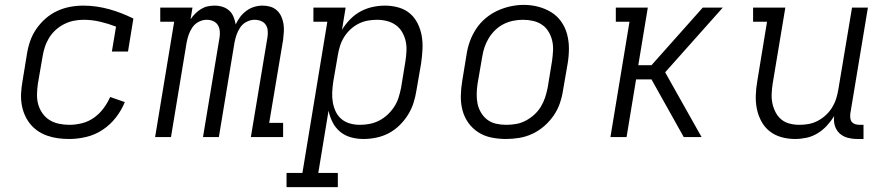

<svg xmlns="http://www.w3.org/2000/svg" viewBox="-20 -561 3640 786"><path d="M264 8Q240 8 217.5 5Q195 2 173.5 -5.5Q152 -13 134 -25.5Q116 -38 102.5 -55Q89 -72 80.5 -92.5Q72 -113 68.5 -135.5Q65 -158 66.5 -181.5Q68 -205 72 -228L90 -338Q94 -365 103 -391.5Q112 -418 128 -441.5Q144 -465 166 -484.5Q188 -504 214 -516Q240 -528 267 -533Q294 -538 321 -538Q349 -538 376 -534Q403 -530 428 -523Q453 -516 477.5 -506.5Q502 -497 526 -485L504 -350H438L455 -452Q424 -464 390.5 -472Q357 -480 322 -480Q322 -480 322 -480Q322 -480 322 -480Q302 -480 282 -476Q262 -472 243 -462.5Q224 -453 208 -438.5Q192 -424 181 -406Q170 -388 163.5 -368Q157 -348 154 -328L135 -218Q132 -197 131.5 -175Q131 -153 136.5 -133.5Q142 -114 154 -97Q166 -80 183 -69.5Q200 -59 221 -54.5Q242 -50 264 -50Q289 -50 315.5 -56.5Q342 -63 364.5 -79Q387 -95 403.5 -117Q420 -139 431 -164L491 -143Q477 -109 454 -79.5Q431 -50 400 -29.5Q369 -9 333.5 -0.5Q298 8 264 8Z M615 0 693 -472H636V-530H768L760 -482Q768 -494 779 -505Q790 -516 803 -524Q816 -532 830 -535Q844 -538 859 -538Q876 -538 891.5 -533Q907 -528 918.5 -517.5Q930 -507 936 -492Q942 -477 945 -461Q952 -477 963 -491.5Q974 -506 989 -517Q1004 -528 1021 -533Q1038 -538 1055 -538Q1072 -538 1087 -533.5Q1102 -529 1113.5 -518.5Q1125 -508 1131.5 -493.5Q1138 -479 1140.5 -463.5Q1143 -448 1142 -431Q1141 -414 1139 -398L1082 -58H1139V0H1007L1075 -409Q1077 -422 1076 -435.5Q1075 -449 1068 -459.5Q1061 -470 1048.5 -475Q1036 -480 1022 -480Q1006 -480 990 -472Q974 -464 964 -449.5Q954 -435 948.5 -419Q943 -403 940 -387L876 0H811L879 -409Q881 -422 879.5 -435.5Q878 -449 871 -459.5Q864 -470 852 -475Q840 -480 826 -480Q810 -480 794 -472Q778 -464 768 -449.5Q758 -435 752.5 -419Q747 -403 744 -387L680 0Z M1153 205V147H1218L1320 -472H1263V-530H1395L1380 -439Q1394 -462 1413.5 -482Q1433 -502 1456.5 -514.5Q1480 -527 1505.5 -532.5Q1531 -538 1556 -538Q1584 -538 1611 -530.5Q1638 -523 1658 -506Q1678 -489 1690 -464.5Q1702 -440 1706.5 -413.5Q1711 -387 1709.5 -358.5Q1708 -330 1704 -302L1685 -192Q1681 -166 1673 -140.5Q1665 -115 1650.5 -91.5Q1636 -68 1615.5 -48Q1595 -28 1571 -15.5Q1547 -3 1520.5 2.5Q1494 8 1468 8Q1441 8 1416 1Q1391 -6 1372 -22Q1353 -38 1341.5 -60.5Q1330 -83 1325 -108L1283 147H1363V205ZM1453 -50Q1474 -50 1494 -54Q1514 -58 1532.5 -67.5Q1551 -77 1567 -92Q1583 -107 1594.5 -125Q1606 -143 1612 -162.5Q1618 -182 1622 -202L1640 -312Q1643 -332 1644 -353Q1645 -374 1640.5 -393.5Q1636 -413 1626 -430Q1616 -447 1600 -458.5Q1584 -470 1564 -475Q1544 -480 1523 -480Q1504 -480 1485 -476.5Q1466 -473 1448 -464Q1430 -455 1414.5 -440.5Q1399 -426 1388.5 -409Q1378 -392 1372 -373Q1366 -354 1363 -335L1344 -225Q1341 -204 1340 -183Q1339 -162 1342.5 -142Q1346 -122 1354.5 -104Q1363 -86 1378 -73.5Q1393 -61 1412.5 -55.5Q1432 -50 1453 -50Z M2051 8Q2021 8 1991.5 2Q1962 -4 1938 -19.5Q1914 -35 1897.5 -58Q1881 -81 1873.5 -109Q1866 -137 1866.5 -167.5Q1867 -198 1872 -228L1890 -338Q1894 -365 1903.5 -391.5Q1913 -418 1929 -442.5Q1945 -467 1967.5 -486Q1990 -505 2016 -517Q2042 -529 2069.5 -535Q2097 -541 2124 -541Q2155 -541 2183.5 -533.5Q2212 -526 2236.5 -511Q2261 -496 2277.5 -472.5Q2294 -449 2301.5 -421Q2309 -393 2309 -362.5Q2309 -332 2304 -302L2285 -192Q2281 -165 2272 -138.5Q2263 -112 2246.5 -88Q2230 -64 2207.5 -44.5Q2185 -25 2159 -13Q2133 -1 2105.5 3.5Q2078 8 2051 8ZM2052 -50Q2073 -50 2093 -53.5Q2113 -57 2132 -67Q2151 -77 2167 -91.5Q2183 -106 2194 -124Q2205 -142 2211.5 -162Q2218 -182 2222 -202L2240 -312Q2243 -333 2244 -354Q2245 -375 2240.5 -394.5Q2236 -414 2225.5 -431.5Q2215 -449 2198.5 -460Q2182 -471 2162 -475.5Q2142 -480 2121 -480Q2101 -480 2081 -476Q2061 -472 2042 -462.5Q2023 -453 2007.5 -438Q1992 -423 1981 -405Q1970 -387 1963.5 -367.5Q1957 -348 1954 -328L1935 -218Q1932 -198 1931.5 -177Q1931 -156 1935 -136.5Q1939 -117 1949.5 -99.5Q1960 -82 1975.5 -70.5Q1991 -59 2011 -54.5Q2031 -50 2052 -50Z M2479 0 2557 -472H2501V-530H2632L2593 -294H2647L2857 -530H2939L2703 -265L2852 0H2779L2647 -236H2584L2545 0Z M3235 8Q3206 8 3179 0.5Q3152 -7 3131 -23.5Q3110 -40 3097 -64Q3084 -88 3078.5 -115Q3073 -142 3074 -170.5Q3075 -199 3080 -228L3120 -472H3063V-530H3195L3143 -218Q3140 -198 3139 -177.5Q3138 -157 3142 -138Q3146 -119 3155 -101.5Q3164 -84 3178.5 -72Q3193 -60 3212.5 -55Q3232 -50 3252 -50Q3252 -50 3252.5 -50Q3253 -50 3253 -50Q3272 -50 3291 -53.5Q3310 -57 3328 -66.5Q3346 -76 3361 -90Q3376 -104 3386.5 -121Q3397 -138 3403 -157Q3409 -176 3412 -195L3468 -530H3533L3461 -96Q3460 -86 3461 -77Q3462 -68 3467.5 -61.5Q3473 -55 3481.5 -52.5Q3490 -50 3499 -50H3515V8H3490Q3470 8 3450.5 3Q3431 -2 3417 -15Q3403 -28 3397.5 -47Q3392 -66 3395 -86Q3382 -65 3365 -46.5Q3348 -28 3326.5 -15Q3305 -2 3281.5 3Q3258 8 3235 8Z"/></svg>

Font: Iosevka Slab Light Extended
Style: Italic
Weight: 300
Width: 7
Italic angle: -9°
Monospace: yes
Designer: Belleve Invis
Foundry: Belleve Invis
Version: Version 11.1.0; ttfautohint (v1.8.3)